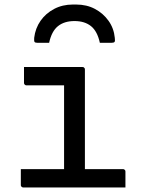

<svg xmlns="http://www.w3.org/2000/svg" viewBox="-20 -828 640 848"><path d="M72 -81H263V-451H97Q94 -451 91.5 -452.5Q89 -454 87.5 -456.5Q86 -459 86 -462V-532H344Q348 -532 350 -530.5Q352 -529 353.5 -527Q355 -525 355 -521V-81H523Q527 -81 529 -79.5Q531 -78 532.5 -76Q534 -74 534 -70V0H83Q80 0 77.5 -1.5Q75 -3 73.5 -5Q72 -7 72 -11ZM309 -735Q264 -735 236 -712.5Q208 -690 197 -639H145Q135 -639 132.5 -643Q130 -647 131 -661Q136 -703 159 -736Q182 -769 219 -788.5Q256 -808 302 -808H316Q363 -808 399.5 -788.5Q436 -769 459.5 -736Q483 -703 487 -661Q489 -647 486 -643Q483 -639 473 -639H421Q410 -690 382 -712.5Q354 -735 309 -735Z"/></svg>

Font: Code D OnePiece
Style: Regular
Weight: 400
Version: Version 1.085; ttfautohint (v1.8.4.7-5d5b);Nerd Fonts 3.0.2